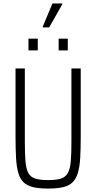

<svg xmlns="http://www.w3.org/2000/svg" viewBox="-20 -1085 558 1113"><path d="M259 8Q207 8 172.5 0Q138 -8 117 -28Q96 -48 86 -83Q76 -118 73 -170Q70 -222 70 -296V-688H124V-264Q124 -195 127.5 -151.5Q131 -108 143.5 -83.5Q156 -59 184 -50Q212 -41 259 -41Q307 -41 334 -50Q361 -59 374 -83.5Q387 -108 390.5 -151.5Q394 -195 394 -264V-688H448V-296Q448 -222 445 -170Q442 -118 431.5 -83Q421 -48 400.5 -28Q380 -8 345.5 0Q311 8 259 8ZM145 -793V-861H199V-793ZM320 -793V-861H373V-793ZM228 -926V-931L284 -1065H341V-1060L265 -926Z"/></svg>

Font: Saira Condensed Light
Style: Regular
Weight: 300
Width: 3
Designer: Hector Gatti with collaboration of the Omnibus-Type team
Foundry: Omnibus-Type
Version: Version 1.101